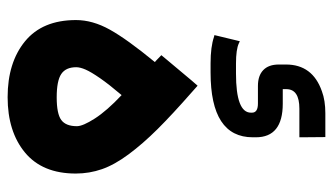

<svg xmlns="http://www.w3.org/2000/svg" viewBox="-200 -652 852 491"><g transform="rotate(90 225.5 -406.0)"><path d="M90.3 -591.3Q106 -584 142.1 -584H167.5Q267.6 -584 267.6 -622.1V-625Q267.6 -640.1 244.1 -640.1H199.2Q172.9 -640.1 158.7 -653.8Q144.5 -667.5 144.5 -693.4V-711.9Q144.5 -779.8 212.9 -803.7Q224.6 -808.1 238.8 -810.3Q252.9 -812.5 269 -812.5H325.2H330.1V-807.6L330.6 -751V-746.1H325.7H323.2H257.3Q208 -746.1 207.5 -713.4V-706.1V-703.6H210H244.6Q330.6 -703.6 330.6 -634.8V-627Q330.6 -519 165 -519H141.6Q99.1 -519 73.7 -527.8L69.3 -528.8L70.3 -533.2L83.5 -587.9L85 -593.8ZM151.4 -175.3Q151.4 -148.9 168.7 -137.2Q186 -125.5 228.5 -125.5Q270.5 -125.5 286.4 -137.2Q302.2 -148.9 302.2 -177.2Q302.2 -192.4 282.5 -223.1Q262.7 -253.9 222.7 -291.5Q195.3 -259.3 179.4 -236.3Q163.6 -213.4 157.5 -199.5Q151.4 -185.5 151.4 -175.3ZM228 0Q139.6 0 85.2 -44.4Q30.8 -88.9 30.8 -174.8Q30.8 -217.3 55.2 -261.2Q79.6 -305.2 138.2 -376.5L133.8 -380.4L120.6 -393.1L132.3 -407.2L185.5 -470.7L198.7 -485.8L213.4 -472.7Q272.5 -420.9 309.8 -383.3Q347.2 -345.7 374 -309.6Q400.9 -273.4 412.1 -241.2Q423.3 -209 423.3 -174.3Q423.3 -88.9 369.6 -44.4Q315.9 0 228 0Z"/></g></svg>

Font: Shabnam FD-WOL
Style: Bold-FD-WOL
Weight: 700
Foundry: DejaVu fonts team - Redesigned by Saber Rastikerdar - Based on Vazir font
Version: Version 5.0.0